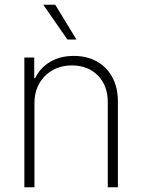

<svg xmlns="http://www.w3.org/2000/svg" viewBox="-20 -788 599 808"><path d="M125 -353.5V0H82.5V-545.9H124V-459.5H128.4Q147.9 -501.5 190.2 -527.1Q232.4 -552.7 290.5 -552.7Q345.7 -552.7 387.5 -529.5Q429.2 -506.3 452.6 -463.1Q476.1 -419.9 476.1 -359.9V0H433.6V-357.9Q433.6 -427.7 391.8 -470.2Q350.1 -512.7 282.2 -512.7Q237.3 -512.7 201.7 -492.7Q166 -472.7 145.5 -437Q125 -401.4 125 -353.5ZM263.7 -621.6 162.1 -768.1H212.4L301.8 -621.6Z"/></svg>

Font: Inter Tight ExtraLight
Style: Regular
Weight: 250
Designer: Rasmus Andersson
Foundry: rsms
Version: Version 3.004